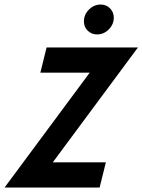

<svg xmlns="http://www.w3.org/2000/svg" viewBox="-60 -837 635 857"><path d="M-39.6 0 340.3 -512.5H120.1L147.9 -625H555.6L175.7 -112.5H412.5L384.7 0ZM372.9 -683.3Q349.3 -683.3 331.9 -699.7Q314.6 -716 314.6 -741.7Q314.6 -772.2 337.2 -794.4Q359.7 -816.7 389.6 -816.7Q414.6 -816.7 431.2 -799.7Q447.9 -782.6 447.9 -758.3Q447.9 -728.5 425.7 -705.9Q403.5 -683.3 372.9 -683.3Z"/></svg>

Font: Afacad
Style: Italic
Weight: 400
Italic angle: -14°
Designer: Kristian Moeller
Foundry: Dicotype
Version: Version 1.000